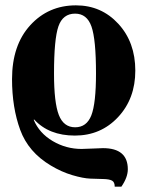

<svg xmlns="http://www.w3.org/2000/svg" viewBox="-20 -493 551 718"><path d="M434 205H409Q409 188 399 182.5Q389 177 367 176.5Q345 176 318 175Q291 174 250.5 162Q210 150 170 126Q86 76 55.5 -7.5Q25 -91 25 -197Q25 -324 93 -398.5Q161 -473 264 -473Q359 -473 422.5 -404Q486 -335 486 -229Q486 -124 421.5 -55Q357 14 260 14Q163 14 108 -46L106 -45Q127 5 177 34.5Q227 64 285 64Q299 64 326.5 62.5Q354 61 365 61Q458 61 458 140Q458 170 434 205ZM261 -442Q215 -442 198.5 -394.5Q182 -347 182 -218Q182 -109 200 -63Q218 -17 261 -17Q304 -17 321.5 -61.5Q339 -106 339 -218Q339 -346 322 -394Q305 -442 261 -442Z"/></svg>

Font: STIX MathJax Main
Style: Bold
Weight: 700
Designer: MicroPress Inc., with final additions and corrections provided by Coen Hoffman, Elsevier (retired)
Version: Version 1.1.1